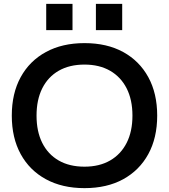

<svg xmlns="http://www.w3.org/2000/svg" viewBox="-20 -963 873 993"><path d="M417 10Q302 10 217.5 -36Q133 -82 87 -166Q41 -250 41 -365Q41 -480 87 -564Q133 -648 217.5 -694Q302 -740 417 -740Q533 -740 617 -694Q701 -648 747 -564Q793 -480 793 -365Q793 -250 747 -166Q701 -82 617 -36Q533 10 417 10ZM417 -101Q494 -101 549.5 -133Q605 -165 635 -224Q665 -283 665 -365Q665 -447 635 -506Q605 -565 549.5 -597Q494 -629 417 -629Q339 -629 283.5 -597Q228 -565 198.5 -506Q169 -447 169 -365Q169 -283 198.5 -224Q228 -165 283.5 -133Q339 -101 417 -101ZM476 -807V-943H612V-807ZM219 -807V-943H355V-807Z"/></svg>

Font: M PLUS 1 Thin SemiBold
Style: Regular
Weight: 600
Version: Version 1.001